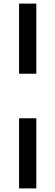

<svg xmlns="http://www.w3.org/2000/svg" viewBox="-20 -828 308 1068"><path d="M86 -418V-808H182V-418ZM86 220V-170H182V220Z"/></svg>

Font: Encode Sans Semi Expanded Medium
Style: Regular
Weight: 500
Width: 6
Designer: Multiple Designers
Foundry: Impallari Type
Version: Version 3.000; ttfautohint (v1.8.3) -l 8 -r 50 -G 200 -x 14 